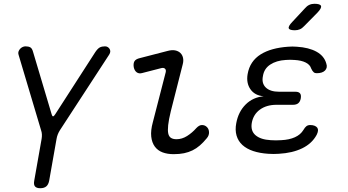

<svg xmlns="http://www.w3.org/2000/svg" viewBox="-20 -805 1840 1015"><path d="M193 190Q173 190 165 180.5Q157 171 161 150L200 -71Q202 -83 201.5 -94.5Q201 -106 197 -117L78 -516Q75 -525 78 -533Q81 -541 86.5 -547Q92 -553 99.5 -556.5Q107 -560 115 -560Q131 -560 140.5 -554.5Q150 -549 155 -530L253 -201Q256 -190 260.5 -190Q265 -190 272 -201L484 -530Q497 -549 508 -554.5Q519 -560 535 -560Q543 -560 549 -556.5Q555 -553 559 -547Q563 -541 563 -533Q563 -525 557 -516L297 -117Q290 -106 285.5 -94.5Q281 -83 279 -71L240 150Q236 171 224.5 180.5Q213 190 193 190Z M732 -419Q715 -414 703 -422.5Q691 -431 687 -450Q684 -470 691 -481.5Q698 -493 720 -498L867 -536Q890 -542 906.5 -538.5Q923 -535 933.5 -525Q944 -515 947.5 -499.5Q951 -484 946 -465L883 -217Q872 -172 869 -143.5Q866 -115 869.5 -99Q873 -83 884 -76Q895 -69 913 -69Q942 -69 969 -86Q996 -103 1018 -128Q1033 -144 1047.5 -144Q1062 -144 1072 -135Q1084 -125 1085 -107Q1086 -89 1073 -74Q1055 -52 1036.5 -36Q1018 -20 997.5 -10Q977 0 953 5Q929 10 898 10Q865 10 839.5 0.5Q814 -9 798.5 -30Q783 -51 779.5 -83Q776 -115 788 -159L856 -423Q859 -436 852 -442Q845 -448 833 -445Z M1705 -469Q1709 -458 1707 -448.5Q1705 -439 1698 -432Q1691 -425 1680 -421.5Q1669 -418 1655 -418Q1650 -418 1646 -419Q1642 -420 1638.5 -423Q1635 -426 1631.5 -431Q1628 -436 1625 -443Q1619 -463 1596 -474.5Q1573 -486 1537 -488Q1525 -489 1513.5 -489Q1502 -489 1490 -488Q1441 -485 1408.5 -463.5Q1376 -442 1370 -403Q1362 -365 1385 -342.5Q1408 -320 1456 -320H1542Q1559 -320 1566 -311.5Q1573 -303 1570 -285Q1567 -268 1557 -259.5Q1547 -251 1529 -251H1442Q1389 -251 1354 -225.5Q1319 -200 1311 -155Q1304 -113 1331 -90Q1358 -67 1411 -64Q1424 -63 1438.5 -63Q1453 -63 1467 -64Q1509 -66 1539 -79.5Q1569 -93 1584 -118Q1588 -125 1592 -130Q1596 -135 1600 -138Q1604 -141 1609 -142.5Q1614 -144 1620 -144Q1634 -144 1643.5 -140Q1653 -136 1657.5 -129.5Q1662 -123 1661 -113.5Q1660 -104 1654 -92Q1629 -46 1577.5 -21Q1526 4 1454 8Q1441 9 1426.5 9Q1412 9 1398 8Q1353 5 1318.5 -6.5Q1284 -18 1261.5 -38.5Q1239 -59 1230.5 -88.5Q1222 -118 1229 -154Q1240 -214 1278.5 -252.5Q1317 -291 1374 -296Q1327 -300 1304 -333Q1281 -366 1289 -413Q1295 -448 1312.5 -474Q1330 -500 1358 -517.5Q1386 -535 1422.5 -545Q1459 -555 1503 -558Q1514 -559 1526 -559Q1538 -559 1549 -558Q1613 -554 1653.5 -531.5Q1694 -509 1705 -469ZM1588 -667Q1577 -655 1565 -650Q1553 -645 1539 -645Q1510 -645 1506.5 -655.5Q1503 -666 1525 -689L1592 -761Q1602 -773 1614.5 -779Q1627 -785 1642 -785Q1673 -785 1677 -773.5Q1681 -762 1658 -738Z"/></svg>

Font: Maple Mono Light
Style: Italic
Weight: 300
Italic angle: -10°
Monospace: yes
Designer: subframe7536
Version: Version 7.000